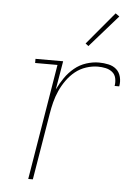

<svg xmlns="http://www.w3.org/2000/svg" viewBox="-53 -788 606 830"><g transform="rotate(5 250.0 -373.0)"><path d="M101 0 184 -502H87V-520H207L186 -396Q199 -423 216 -447.5Q233 -472 256 -491Q279 -510 307 -519Q335 -528 362 -528Q383 -528 403.5 -523.5Q424 -519 438 -506.5Q452 -494 457 -474Q462 -454 458 -433H438Q441 -450 437.5 -466.5Q434 -483 421.5 -493Q409 -503 392.5 -506.5Q376 -510 359 -510Q334 -510 308 -501.5Q282 -493 261 -476Q240 -459 224 -436.5Q208 -414 197 -389.5Q186 -365 179.5 -339.5Q173 -314 169 -289L121 0ZM310 -595 297 -605 415 -746 432 -734Z"/></g></svg>

Font: Iosevka Curly Slab Thin
Style: Italic
Weight: 100
Italic angle: -9°
Monospace: yes
Designer: Belleve Invis
Foundry: Belleve Invis
Version: Version 22.1.2; ttfautohint (v1.8.4)